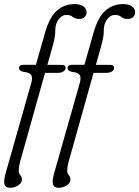

<svg xmlns="http://www.w3.org/2000/svg" viewBox="-39 -742 680 938"><path d="M54 -409.5Q54 -425.5 76.5 -425.5H136.5L181 -582Q202 -657 238.2 -689.5Q274.5 -722 326 -722Q354 -722 369 -710.5Q384 -699 384 -682.5Q384 -669 374.8 -659.2Q365.5 -649.5 348.5 -649.5Q328 -649.5 316.5 -659.2Q305 -669 285.5 -669Q260 -669 241.5 -638.5Q230.5 -618 231 -591.2Q231.5 -564.5 219.5 -521L192.5 -425H262Q281.5 -425 281.5 -411Q281.5 -399.5 270.5 -392.8Q259.5 -386 243.5 -386H181L58 52.5Q52.5 72.5 52.5 92Q52.5 106 60.2 113.8Q68 121.5 68 135Q68 152 49.8 163.8Q31.5 175.5 9.5 175.5Q-12.5 175.5 -17.2 158.2Q-22 141 -11 102.5L114 -337.5Q121 -362.5 113.5 -375.2Q106 -388 75.5 -391Q54 -395.5 54 -409.5ZM291 -409.5Q291 -425.5 313.5 -425.5H373.5L418 -582Q439 -657 475.2 -689.5Q511.5 -722 563 -722Q591 -722 606 -710.5Q621 -699 621 -682.5Q621 -669 611.8 -659.2Q602.5 -649.5 585.5 -649.5Q565 -649.5 553.5 -659.2Q542 -669 522.5 -669Q497 -669 478.5 -638.5Q467.5 -618 468 -591.2Q468.5 -564.5 456.5 -521L429.5 -425H499Q518.5 -425 518.5 -411Q518.5 -399.5 507.5 -392.8Q496.5 -386 480.5 -386H418L295 52.5Q289.5 72.5 289.5 92Q289.5 106 297.2 113.8Q305 121.5 305 135Q305 152 286.8 163.8Q268.5 175.5 246.5 175.5Q224.5 175.5 219.8 158.2Q215 141 226 102.5L351 -337.5Q358 -362.5 350.5 -375.2Q343 -388 312.5 -391Q291 -395.5 291 -409.5Z"/></svg>

Font: Fraunces 144pt SuperSoft Light
Style: Italic
Weight: 300
Italic angle: -16°
Version: Version 1.000;[b76b70a41]